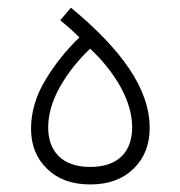

<svg xmlns="http://www.w3.org/2000/svg" viewBox="-20 -473 468 498"><path d="M213.9 5.4C261.2 5.4 298.8 -8.3 326.7 -35.6C354.5 -63 368.2 -98.1 368.2 -140.6C368.2 -242.7 296.4 -343.3 164.1 -453.1L136.2 -420.4C153.8 -406.2 168.5 -393.1 186 -376C152.3 -343.8 123 -307.1 98.1 -266.1C73.2 -225.1 60.5 -182.6 60.5 -139.2C60.5 -96.7 74.2 -62 102.1 -35.2C129.4 -8.3 166.5 5.4 213.9 5.4ZM213.9 -40C141.1 -40 105 -80.6 105 -142.6C105 -176.3 115.2 -211.4 135.7 -248C156.2 -284.2 182.1 -316.9 213.9 -346.7C245.6 -316.9 272 -284.2 292.5 -248C312.5 -211.4 322.8 -176.3 322.8 -142.6C322.8 -80.6 287.6 -40 213.9 -40Z"/></svg>

Font: Estedad ExtraLight
Style: Regular
Weight: 200
Designer: Amin Abedi
Version: Version 7.3